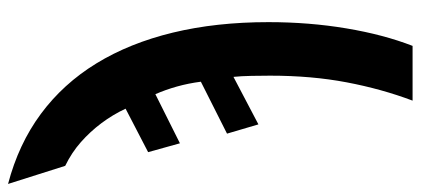

<svg xmlns="http://www.w3.org/2000/svg" viewBox="-382 -501 1045 477"><g transform="rotate(-90 140.5 -262.5)"><path d="M129 240Q158 163 174.5 76Q191 -11 191 -114Q191 -135 190.5 -160.5Q190 -186 188 -205L70 -143L47 -221L176 -286Q172 -317 164 -345.5Q156 -374 145 -399L23 -338L1 -417L109 -473Q94 -505 73 -533Q52 -561 26 -584Q0 -607 -33 -623L-78 -765Q21 -739 96 -683.5Q171 -628 221.5 -545.5Q272 -463 298 -355.5Q324 -248 324 -118Q324 -17 308.5 75.5Q293 168 265 240Z"/></g></svg>

Font: Noto Sans Display ExtraCondensed
Style: Bold
Weight: 700
Width: 2
Designer: Monotype Design Team
Foundry: Monotype Imaging Inc.
Version: Version 2.003